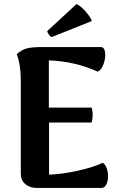

<svg xmlns="http://www.w3.org/2000/svg" viewBox="-20 -931 594 951"><path d="M235 -747Q229 -750 221 -761.5Q213 -773 214 -777L359 -911Q378 -903 402.5 -876Q427 -849 435 -827ZM489 -125Q506 -114 512.5 -83.5Q519 -53 510.5 -26.5Q502 0 481 0H163Q128 0 105.5 -19Q83 -38 83 -71V-533Q83 -610 63 -663Q88 -685 114 -691.5Q140 -698 190 -698H479Q497 -698 500.5 -671Q504 -644 493 -614Q482 -584 464 -576Q353 -627 222 -632V-398H434Q444 -364 434 -324H223V-66Q288 -68 368 -86Q448 -104 489 -125Z"/></svg>

Font: Arima Koshi Bold
Style: Regular
Weight: 700
Designer: Joana Correia and Natanael Gama
Foundry: NDISCOVER
Version: Version 1.019;PS 001.019;hotconv 1.0.88;makeotf.lib2.5.64775